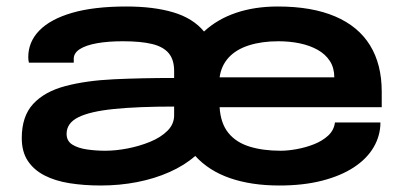

<svg xmlns="http://www.w3.org/2000/svg" viewBox="-20 -559 1245 591"><path d="M290 12Q239 12 194.5 5Q150 -2 117 -19Q84 -36 65.5 -64Q47 -92 47 -134Q47 -201 82 -239Q117 -277 181 -294Q245 -311 330.5 -315Q416 -319 516 -319V-341Q516 -375 499.5 -395Q483 -415 448.5 -423.5Q414 -432 358 -432Q313 -432 279 -426Q245 -420 226 -408Q207 -396 207 -378V-366H69Q68 -370 67.5 -374Q67 -378 67 -383Q67 -430 101 -465Q135 -500 202 -519.5Q269 -539 369 -539Q453 -539 513.5 -521Q574 -503 608 -462Q649 -500 706.5 -519.5Q764 -539 835 -539Q940 -539 1011.5 -508.5Q1083 -478 1119 -419.5Q1155 -361 1155 -277V-229H656Q659 -180 682.5 -150.5Q706 -121 747.5 -108Q789 -95 844 -95Q866 -95 893.5 -100Q921 -105 946.5 -115Q972 -125 990 -141.5Q1008 -158 1011 -182H1151Q1151 -142 1130.5 -106.5Q1110 -71 1070 -44.5Q1030 -18 972 -3Q914 12 840 12Q754 12 688.5 -10.5Q623 -33 581 -79Q548 -50 502 -29.5Q456 -9 402 1.5Q348 12 290 12ZM304 -95Q336 -95 372.5 -102Q409 -109 442 -122.5Q475 -136 495.5 -156.5Q516 -177 516 -204V-231Q404 -231 330.5 -223.5Q257 -216 221 -198Q185 -180 185 -147Q185 -125 202.5 -114Q220 -103 247.5 -99Q275 -95 304 -95ZM656 -321H1009Q1009 -350 995.5 -371Q982 -392 958 -405.5Q934 -419 903 -425.5Q872 -432 837 -432Q786 -432 746.5 -419.5Q707 -407 684 -382Q661 -357 656 -321Z"/></svg>

Font: Archivo SemiBold Expanded SemiBold
Style: Regular
Weight: 600
Width: 7
Version: Version 2.001